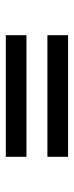

<svg xmlns="http://www.w3.org/2000/svg" viewBox="183 -680 254 660"><g transform="rotate(-90 310.0 -350.0)"><path d="M101 -386H519V-457H101ZM101 -243H519V-314H101Z"/></g></svg>

Font: Space Text
Style: Regular
Weight: 400
Designer: Florian Karsten (Space Text), Colophon Foundry (Space Mono)
Foundry: Florian Karsten
Version: Version 1.003;PS 001.003;hotconv 1.0.88;makeotf.lib2.5.64775